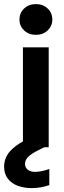

<svg xmlns="http://www.w3.org/2000/svg" viewBox="-57 -737 322 961"><path d="M57.8 0V-500H186.8V0ZM122.6 -562.6Q86.9 -562.6 63.6 -584.9Q40.3 -607.3 40.3 -638.8Q40.3 -671.9 63.6 -694.2Q86.9 -716.5 122.6 -716.5Q158.7 -716.5 181.8 -694.2Q204.9 -671.9 204.9 -638.8Q204.9 -607.3 181.8 -584.9Q158.7 -562.6 122.6 -562.6ZM100.6 204.5Q64.5 204.5 33 193.3Q1.5 182 -17.5 157.7Q-36.5 133.5 -36.5 95.9Q-36.5 68.9 -23.5 43.9Q-10.5 18.8 21.1 -5.4Q52.6 -29.7 106.8 -53.8L149.2 -72.7L180.8 -8L131.9 16.4Q96.3 34.5 82.3 49.9Q68.3 65.4 68.3 83.4Q68.3 101.4 81.8 112.3Q95.2 123.3 118.2 123.3Q133.7 123.3 152 119.5Q170.2 115.8 189.8 108.8V189.5Q170.2 196.5 147.5 200.5Q124.7 204.5 100.6 204.5Z"/></svg>

Font: Envelope Sans Variable
Style: Regular
Weight: 500
Designer: Andreas Rasmussen / Norman Anderson
Foundry: mail.de GmbH
Version: Version 1.150